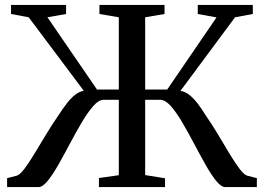

<svg xmlns="http://www.w3.org/2000/svg" viewBox="-20 -763 1076 783"><path d="M9 0V-36.5L48 -46.5Q61 -50 79.5 -74.5Q98 -99 120.5 -136.2Q143 -173.5 168 -214.8Q193 -256 218.5 -293Q235 -318.5 251 -339.5Q267 -360.5 284.2 -374.8Q301.5 -389 321.5 -393L97 -692.5L25 -706V-743H249.5V-706L173.5 -692.5L375.5 -398H464.5V-692.5L385.5 -706V-743H651V-706L572 -692.5V-398H662L863 -692L786.5 -706V-743H1011V-706L938.5 -692.5L716 -392.5Q736.5 -389 753.8 -374.8Q771 -360.5 787 -339.5Q803 -318.5 819 -292.5Q844.5 -256 869.2 -214.5Q894 -173 916.2 -136Q938.5 -99 957 -74.5Q975.5 -50 988.5 -46.5L1027.5 -36.5V0H899Q882 0 861.2 -25.8Q840.5 -51.5 817.8 -92Q795 -132.5 771 -178Q747 -223.5 723.2 -264Q699.5 -304.5 676.8 -330.2Q654 -356 633.5 -356H572V-49L653 -36V0H383.5V-37L464.5 -48.5V-356H402.5Q382.5 -356 360 -330.2Q337.5 -304.5 313.5 -264Q289.5 -223.5 265.5 -178Q241.5 -132.5 218.5 -92Q195.5 -51.5 174.8 -25.8Q154 0 136.5 0Z"/></svg>

Font: Merriweather 72pt
Style: Regular
Weight: 400
Version: Version 2.100